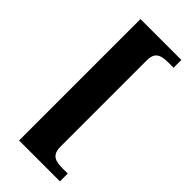

<svg xmlns="http://www.w3.org/2000/svg" viewBox="-278 -812 993 993"><g transform="rotate(45 218.0 -316.0)"><path d="M100 128V-760H399V-703H356Q334 -703 315 -698Q296 -693 285 -678Q274 -663 274 -631V-1Q274 30 285 45.5Q296 61 315 66Q334 71 356 71H399V128Z"/></g></svg>

Font: Noto Serif Thai ExtraBold
Style: Regular
Weight: 800
Version: Version 2.001